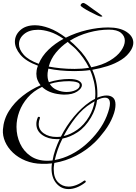

<svg xmlns="http://www.w3.org/2000/svg" viewBox="-72 -992 933 1315"><path d="M398 303Q348 303 314.5 264.5Q281 226 281 162Q281 145 284 127Q250 131 215 130Q154 129 103.5 108.5Q53 88 17 54Q-19 20 -37 -21.5Q-55 -63 -52 -105Q-47 -174 -10.5 -232Q26 -290 83 -335Q140 -380 206 -408Q193 -424 185 -444Q177 -464 177 -487Q177 -498 179 -511Q181 -524 186 -537L188 -542Q105 -572 67.5 -617.5Q30 -663 30 -706Q30 -752 67 -785.5Q104 -819 168 -819Q211 -819 264.5 -799.5Q318 -780 379 -734Q447 -768 523 -786Q599 -804 669 -804Q749 -804 795 -773.5Q841 -743 841 -699Q841 -676 826 -650Q802 -610 759.5 -583Q717 -556 665 -539.5Q613 -523 560 -514Q577 -476 586 -435Q595 -394 595 -353Q595 -346 595 -338.5Q595 -331 594 -323Q611 -330 627.5 -334Q644 -338 658 -338Q685 -338 702 -323.5Q719 -309 719 -275Q719 -259 715 -239.5Q711 -220 701 -195Q681 -144 645 -96Q609 -48 577 -17Q520 38 449 74.5Q378 111 300 124L297 147Q296 152 296 157.5Q296 163 296 168Q296 226 325.5 256Q355 286 398 286Q422 286 449 276Q476 266 503 246Q507 244 508 244Q513 244 515 249Q517 254 512 258Q482 281 453 292Q424 303 398 303ZM553 -531Q628 -546 679.5 -576.5Q731 -607 757 -644Q783 -681 783 -713Q783 -745 756.5 -767Q730 -789 674 -789Q607 -789 536 -769.5Q465 -750 406 -713Q419 -703 432 -691Q445 -679 458 -665Q516 -609 553 -531ZM193 -555Q215 -608 260 -651.5Q305 -695 363 -726Q314 -760 269.5 -774Q225 -788 188 -788Q129 -788 93.5 -759Q58 -730 58 -689Q58 -654 90 -617.5Q122 -581 193 -555ZM439 -520Q465 -520 490 -522Q515 -524 538 -528Q520 -564 497 -596Q474 -628 448 -655Q434 -669 420 -680Q406 -691 394 -703L392 -705Q346 -674 311 -631.5Q276 -589 262 -536Q299 -529 343 -524.5Q387 -520 439 -520ZM251 109Q260 109 269 108.5Q278 108 288 107Q294 70 307 33Q320 -4 337 -40Q332 -39 326.5 -39Q321 -39 316 -39Q258 -39 217.5 -67.5Q177 -96 177 -143Q177 -165 187 -188Q188 -192 194 -192Q198 -192 200.5 -189.5Q203 -187 201 -182Q197 -172 195 -162Q193 -152 193 -143Q193 -103 228 -78.5Q263 -54 315 -54Q323 -54 330.5 -54.5Q338 -55 345 -56Q382 -130 434 -192.5Q486 -255 543 -294Q561 -306 579 -315Q580 -324 580.5 -332.5Q581 -341 581 -350Q581 -391 571.5 -432.5Q562 -474 545 -512Q517 -508 490 -506.5Q463 -505 439 -505Q387 -505 342 -509.5Q297 -514 259 -522Q258 -515 256.5 -507.5Q255 -500 254 -492Q251 -455 263 -429Q298 -440 333 -445.5Q368 -451 401 -451Q447 -451 468 -438.5Q489 -426 489 -409Q489 -387 457 -365.5Q425 -344 369 -344Q362 -344 354.5 -344.5Q347 -345 339 -346Q261 -354 216 -397Q156 -368 117.5 -323.5Q79 -279 60 -227Q41 -175 41 -123Q41 -62 65.5 -9Q90 44 137 76.5Q184 109 251 109ZM384 -362Q419 -362 446.5 -375Q474 -388 474 -409Q474 -421 461 -426.5Q448 -432 431 -434Q414 -436 403 -436Q326 -436 269 -417Q287 -388 319.5 -375Q352 -362 384 -362ZM303 104Q360 94 415 66Q470 38 517 -3.5Q564 -45 601 -94.5Q638 -144 659 -197Q681 -253 681 -283Q681 -323 647 -323Q625 -323 593 -307Q589 -276 578.5 -246Q568 -216 551 -187Q512 -121 459.5 -86.5Q407 -52 356 -43Q337 -6 324 31.5Q311 69 303 104ZM364 -60Q411 -71 457.5 -103.5Q504 -136 539 -195Q567 -243 576 -298L553 -284Q495 -249 447 -188Q399 -127 364 -60ZM619 -878Q613 -878 591.5 -888Q570 -898 544 -911.5Q518 -925 499 -937.5Q480 -950 480 -955Q480 -962 486.5 -967Q493 -972 499 -972Q505 -972 523.5 -959.5Q542 -947 571 -925Q579 -920 592.5 -910Q606 -900 617.5 -891.5Q629 -883 629 -881Q629 -878 619 -878Z"/></svg>

Font: Mea Culpa
Style: Regular
Weight: 400
Designer: Robert E. Leuschke
Foundry: Robert E. Leuschke
Version: Version 1.010; ttfautohint (v1.8.3)